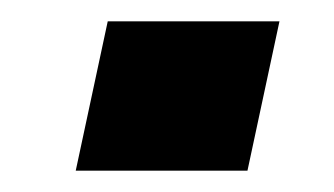

<svg xmlns="http://www.w3.org/2000/svg" viewBox="-20 -389 313 180"><path d="M51 -229 81 -369H242L212 -229Z"/></svg>

Font: Saira Semi Condensed
Style: Bold Italic
Weight: 700
Width: 4
Italic angle: -12°
Designer: Hector Gatti with collaboration of the Omnibus-Type team
Foundry: Omnibus-Type
Version: Version 1.001; ttfautohint (v1.8)